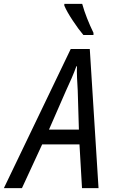

<svg xmlns="http://www.w3.org/2000/svg" viewBox="-81 -968 584 988"><path d="M-61 0H32L136 -225H328L341 0H426L381 -716H283ZM171 -301 258 -500Q274 -534 288 -566.5Q302 -599 312 -627H315Q314 -600 315.5 -566.5Q317 -533 319 -502L325 -301ZM348 -788H400V-799Q382 -836 367 -874Q352 -912 342 -948H250V-939Q263 -908 293.5 -862Q324 -816 348 -788Z"/></svg>

Font: Noto Sans UI SemiCondensed
Style: Italic
Weight: 400
Width: 4
Italic angle: -12°
Designer: Monotype Design Team
Foundry: Monotype Imaging Inc.
Version: Version 1.901